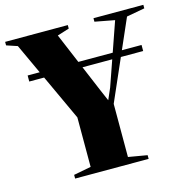

<svg xmlns="http://www.w3.org/2000/svg" viewBox="-129 -846 925 950"><g transform="rotate(-15 334.0 -371.5)"><path d="M229 -36V-289.5L36 -706.5L-19.5 -725V-743H301.5V-725L240.5 -706L373.5 -390L398.5 -332L424 -390.5L534 -706L433 -725V-743H688.5V-725L595.5 -708L420 -307.5V-35.5L516.5 -19V0H140V-19ZM628.5 -553.5V-522.5H45V-553.5Z"/></g></svg>

Font: Merriweather 144pt Black
Style: Regular
Weight: 900
Version: Version 2.100